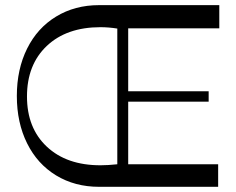

<svg xmlns="http://www.w3.org/2000/svg" viewBox="-20 -720 909 740"><path d="M361.8 0Q268.6 0 196.3 -43.9Q124 -87.9 84.5 -167.5Q44.9 -247.1 44.9 -350.1Q44.9 -453.1 84.5 -532.7Q124 -612.3 196.3 -656.2Q268.6 -700.2 361.8 -700.2H825.2V-610.8H474.1V-368.2H784.2V-328.1H474.1V-86.9H820.8V0ZM84 -348.1Q84 -226.6 160.4 -154.8Q236.8 -83 367.2 -83Q396 -83 432.1 -86.9V-609.9Q398.9 -615.2 367.2 -615.2Q236.8 -615.2 160.4 -543Q84 -470.7 84 -348.1Z"/></svg>

Font: Ribes
Style: Regular
Weight: 400
Designer: Luigi Gorlero
Foundry: Collletttivo
Version: Version 2.100;Glyphs 3.2 (3217)